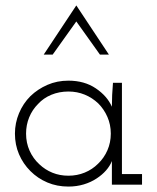

<svg xmlns="http://www.w3.org/2000/svg" viewBox="-20 -680 578 707"><path d="M503 0V-39H429V-375H396Q394 -353 393 -330.5Q392 -308 392 -287Q375 -326 333 -354.5Q291 -383 232 -383Q190 -383 154.5 -367.5Q119 -352 92 -326Q65 -299 50 -263Q35 -227 35 -188Q35 -147 50 -112Q65 -77 92 -50Q119 -23 154.5 -8Q190 7 232 7Q262 7 288.5 -1Q315 -9 336 -23Q356 -36 370.5 -52.5Q385 -69 392 -87Q392 -74 392 -63.5Q392 -53 392 -41V0ZM232 -343Q264 -343 292 -331.5Q320 -320 342 -299Q363 -278 375.5 -249.5Q388 -221 388 -188Q388 -155 375.5 -126.5Q363 -98 341 -77Q320 -56 292 -44.5Q264 -33 232 -33Q200 -33 173 -44Q146 -55 125 -75Q102 -96 89 -125Q76 -154 76 -188Q76 -220 87.5 -248Q99 -276 120 -297Q140 -319 169 -331Q198 -343 232 -343ZM174 -479Q196 -509 217.5 -540Q239 -571 261 -601Q283 -571 304.5 -540Q326 -509 348 -479H381Q351 -524 321 -569.5Q291 -615 261 -660Q231 -615 201 -569.5Q171 -524 141 -479Z"/></svg>

Font: Josefin Slab Thin
Style: Regular
Weight: 400
Version: Version 2.000